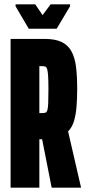

<svg xmlns="http://www.w3.org/2000/svg" viewBox="-20 -868 395 888"><path d="M29 0V-688H187Q235 -688 264.5 -674Q294 -660 310 -631.5Q326 -603 331.5 -559.5Q337 -516 337 -457Q337 -413 334 -375.5Q331 -338 322.5 -309Q314 -280 295 -260L355 0H219L171 -243L197 -225Q193 -224 187 -224Q181 -224 174 -224H162V0ZM162 -345H175Q185 -345 190.5 -347Q196 -349 199 -358.5Q202 -368 203 -390.5Q204 -413 204 -455Q204 -495 202.5 -517Q201 -539 198 -548.5Q195 -558 189.5 -560Q184 -562 175 -562H162ZM113 -735 52 -839V-848H143L177 -798L214 -848H304V-839L242 -735Z"/></svg>

Font: Saira UltraCondensed Black
Style: Regular
Weight: 900
Width: 1
Designer: Hector Gatti with collaboration of the Omnibus-Type team
Foundry: Omnibus-Type
Version: Version 1.101